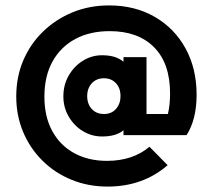

<svg xmlns="http://www.w3.org/2000/svg" viewBox="-20 -587 787 709"><path d="M357 -83Q319 -83 286.5 -102.5Q254 -122 234 -156Q214 -190 214 -231Q214 -274 234 -308.5Q254 -343 286.5 -363Q319 -383 357 -383Q408 -383 436 -359V-376H521V-166H600Q608 -199 608 -242Q608 -353 549 -412.5Q490 -472 385 -472Q312 -472 258 -443Q204 -414 174 -360Q144 -306 144 -230Q144 -156 173 -103Q202 -50 254 -21.5Q306 7 375 7Q470 7 532 -45L599 23Q508 102 377 102Q306 102 244.5 77Q183 52 137 6.5Q91 -39 65.5 -99.5Q40 -160 40 -231Q40 -303 66 -364Q92 -425 139 -470.5Q186 -516 248 -541.5Q310 -567 383 -567Q478 -567 551 -525Q624 -483 665 -408.5Q706 -334 706 -237Q706 -146 669 -88H436V-106Q409 -83 357 -83ZM364 -166Q392 -166 408.5 -185Q425 -204 425 -232Q425 -262 408 -280Q391 -298 364 -298Q336 -298 319 -279.5Q302 -261 302 -232Q302 -203 319 -184.5Q336 -166 364 -166Z"/></svg>

Font: Outfit Semi Bold
Style: Regular
Weight: 600
Designer: Rodrigo Fuenzalida
Foundry: fragTYPE
Version: Version 1.000